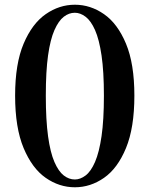

<svg xmlns="http://www.w3.org/2000/svg" viewBox="-20 -777 633 813"><path d="M297 16Q231 16 173.5 -24Q116 -64 80 -150Q44 -236 44 -372Q44 -507 80 -592Q116 -677 173.5 -717Q231 -757 297 -757Q363 -757 420.5 -717Q478 -677 513.5 -592Q549 -507 549 -372Q549 -236 513.5 -150Q478 -64 420.5 -24Q363 16 297 16ZM297 -17Q320 -17 342.5 -34Q365 -51 382.5 -91.5Q400 -132 410 -200.5Q420 -269 420 -372Q420 -474 410 -542Q400 -610 382.5 -649.5Q365 -689 342.5 -706Q320 -723 297 -723Q272 -723 250 -706Q228 -689 210.5 -649.5Q193 -610 183.5 -542.5Q174 -475 174 -372Q174 -269 183.5 -200Q193 -131 210.5 -91Q228 -51 250 -34Q272 -17 297 -17Z"/></svg>

Font: Noto Serif TC
Style: Bold
Weight: 700
Designer: Ryoko NISHIZUKA 西塚涼子 (kana & ideographs); Frank Grießhammer (Latin, Greek & Cyrillic); Wenlong ZHANG 张文龙 (bopomofo); San
Foundry: Adobe
Version: Version 2.002-H1;hotconv 1.1.0;makeotfexe 2.6.0